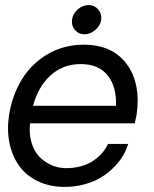

<svg xmlns="http://www.w3.org/2000/svg" viewBox="-20 -730 604 755"><path d="M263.2 -651.9Q266.1 -675.8 285.4 -692.9Q304.7 -710 329.1 -710Q351.6 -710 366.2 -692.9Q380.9 -675.8 377.9 -651.9Q374.5 -628.9 354.7 -612.1Q335 -595.2 312 -595.2Q289.1 -595.2 274.7 -612.1Q260.3 -628.9 263.2 -651.9ZM517.1 -277.8Q511.7 -251.5 509.8 -245.1H98.1Q93.8 -203.1 104 -168.9Q114.3 -134.8 135 -113.5Q155.8 -92.3 182.1 -80.8Q208.5 -69.3 237.8 -68.8Q297.9 -68.4 340.8 -94.2Q383.8 -120.1 404.8 -164.1H483.9Q477.5 -142.1 465.1 -120.1Q452.6 -98.1 430.7 -75.2Q408.7 -52.2 381.3 -34.7Q354 -17.1 314.9 -5.9Q275.9 5.4 231.9 4.9Q174.3 4.4 128.9 -17.3Q83.5 -39.1 56.2 -76.7Q28.8 -114.3 17.8 -165.3Q6.8 -216.3 15.1 -273.9Q26.9 -353.5 65.2 -416.5Q103.5 -479.5 167 -516.8Q230.5 -554.2 309.1 -554.2Q422.4 -554.2 478.5 -477.8Q534.7 -401.4 517.1 -277.8ZM297.9 -478Q227.1 -478 178.5 -433.3Q129.9 -388.7 109.9 -314H436Q439 -389.2 403.3 -433.6Q367.7 -478 297.9 -478Z"/></svg>

Font: Oakes Grotesk
Style: Italic
Weight: 400
Italic angle: -8°
Designer: Samuel Oakes
Foundry: Samuel Oakes
Version: Version 1.000;PS 001.000;hotconv 1.0.88;makeotf.lib2.5.64775